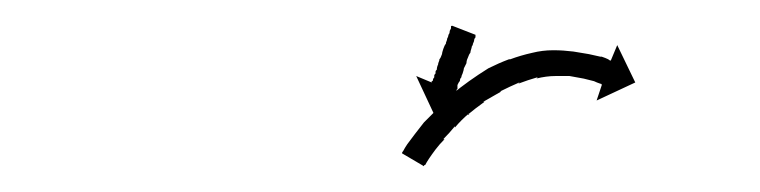

<svg xmlns="http://www.w3.org/2000/svg" viewBox="-20 -604 590 149"><path d="M349 -577Q349 -576 349 -575.5Q349 -575 349 -575Q348 -574 348 -573Q348 -572 347 -570Q347 -569 346.5 -568.5Q346 -568 346 -567Q345 -564 345 -563Q344 -562 343 -559Q342 -557 342 -555Q342 -555 340 -551Q340 -550 339 -547Q338 -545 338 -544Q337 -543 337 -542Q337 -541 336 -540Q336 -540 335 -538Q335 -537 335 -535Q335 -535 334.5 -534.5Q334 -534 334 -534Q334 -534 334 -534L346 -529L317 -515L303 -545L315 -540Q315 -540 315 -541Q316 -541 316 -542Q316 -543 317 -544Q317 -545 317 -545.5Q317 -546 318 -547Q318 -548 318 -548.5Q318 -549 319 -550Q319 -552 320 -554Q320 -555 320.5 -556Q321 -557 321 -558Q322 -559 323 -562Q323 -563 324 -566Q325 -569 326 -570Q326 -571 326.5 -572Q327 -573 327 -574Q327 -574 327.5 -575Q328 -576 328 -577Q329 -578 329 -580Q329 -580 330 -582Q330 -582 330 -583Q330 -583 330 -583.5Q330 -584 331 -584L349 -577Q349 -577 349 -577ZM293 -487Q293 -487 293 -487Q293 -487 293 -487Q293 -487 293 -487Q293 -487 293 -487Q294 -489 296 -492Q296 -492 296 -492Q296 -492 296 -492Q296 -492 296 -492Q296 -492 296 -492Q299 -496 302 -500Q302 -500 302 -500Q302 -500 302 -500Q302 -500 302 -500Q302 -500 302 -500Q305 -504 309 -509Q309 -509 309 -509Q309 -509 309 -509Q309 -509 309 -509Q309 -509 309 -509Q314 -514 319 -519Q319 -519 319 -519Q319 -519 319 -520Q319 -520 319 -520Q319 -520 319 -520Q324 -525 330 -530Q330 -530 330 -530Q330 -530 330 -530Q330 -531 330.5 -531Q331 -531 331 -531Q337 -536 344 -541Q344 -541 344 -541Q344 -541 344 -541Q344 -541 344 -541Q344 -541 344 -541Q351 -546 359 -551Q359 -551 359 -551Q359 -551 359 -551Q359 -551 359 -551Q359 -551 359 -551Q367 -555 375 -558Q375 -558 375.5 -558Q376 -558 376 -558Q376 -558 376 -558Q376 -558 376 -558Q384 -561 393 -563Q393 -563 393 -563Q393 -563 393 -563Q393 -563 393 -563Q393 -563 393 -563Q401 -565 409 -565Q409 -565 409 -565Q409 -565 410 -565Q410 -565 410 -565Q410 -565 410 -565Q417 -565 425 -564Q425 -564 425 -564Q425 -564 425 -564Q425 -564 425 -564Q425 -564 425 -564Q431 -563 437 -562Q437 -562 437 -562Q437 -562 437 -562Q437 -562 437 -562Q437 -562 437 -562Q442 -561 446 -560Q446 -560 446 -560Q446 -560 447 -560Q447 -560 447 -560Q447 -560 447 -560Q450 -559 452 -558Q452 -558 452 -558Q452 -558 452 -558Q452 -558 452 -558Q452 -558 452 -558Q453 -557 454 -557L459 -569L473 -540L443 -526L447 -538Q447 -539 446 -539Q446 -539 446 -539Q446 -539 446 -539Q446 -539 446 -539Q446 -539 446 -539Q443 -540 441 -541Q441 -541 441 -541Q441 -541 441 -541Q441 -541 441 -541Q441 -541 441 -541Q437 -542 433 -543Q433 -543 433 -543Q433 -543 433 -543Q433 -543 433 -543Q433 -543 433 -543Q428 -544 422 -545Q422 -545 422 -545Q422 -545 422 -545Q423 -545 423 -545Q423 -545 423 -545Q417 -545 410 -545Q410 -545 410 -545Q410 -545 410 -545Q410 -545 410.5 -545Q411 -545 411 -545Q404 -545 396 -543Q396 -543 396.5 -543Q397 -543 397 -543Q397 -543 397 -543.5Q397 -544 397 -544Q390 -542 382 -539Q382 -539 382.5 -539Q383 -539 383 -539Q383 -539 383 -539.5Q383 -540 383 -540Q376 -537 368 -533Q368 -533 368.5 -533Q369 -533 369 -533Q369 -533 369 -533Q369 -533 369 -533Q362 -529 355 -525Q355 -525 355 -525Q355 -525 355 -525Q356 -525 356 -525Q356 -525 356 -525Q349 -520 343 -515Q343 -515 343.5 -515Q344 -515 344 -515Q344 -515 344 -515.5Q344 -516 344 -516Q338 -511 333 -505Q333 -505 333 -505.5Q333 -506 333 -506Q333 -506 333 -506Q333 -506 333 -506Q329 -501 324 -496Q324 -496 324.5 -496Q325 -496 325 -496Q325 -496 325 -496Q325 -496 325 -496Q321 -492 318 -488Q318 -488 318 -488Q318 -488 318 -488Q318 -488 318 -488Q318 -488 318 -488Q315 -484 313 -481Q313 -481 313 -481Q313 -481 313 -481Q313 -481 313 -481Q313 -481 313 -481Q311 -478 310 -476Q310 -476 310 -476Q310 -476 310 -476Q310 -476 310 -476Q310 -476 310 -476Q309 -476 309 -475L292 -485Q292 -486 293 -487Z"/></svg>

Font: FRB American Cursive Just Arrows Light
Style: Italic
Weight: 300
Italic angle: -25°
Version: Version 2.0;Modular Font Editor K font №1